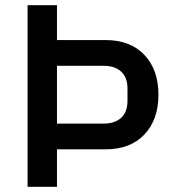

<svg xmlns="http://www.w3.org/2000/svg" viewBox="-20 -718 667 738"><path d="M199 0H86V-698H199V-564H386Q481 -564 535 -507Q589 -450 589 -354Q589 -258 535 -201Q481 -144 386 -144H199ZM199 -465V-243H379Q422 -243 446 -265.5Q470 -288 470 -330V-378Q470 -420 446 -442.5Q422 -465 379 -465Z"/></svg>

Font: IBM Plex Sans Medm
Style: Regular
Weight: 500
Designer: Mike Abbink, Paul van der Laan, Pieter van Rosmalen
Foundry: Bold Monday
Version: Version 3.005